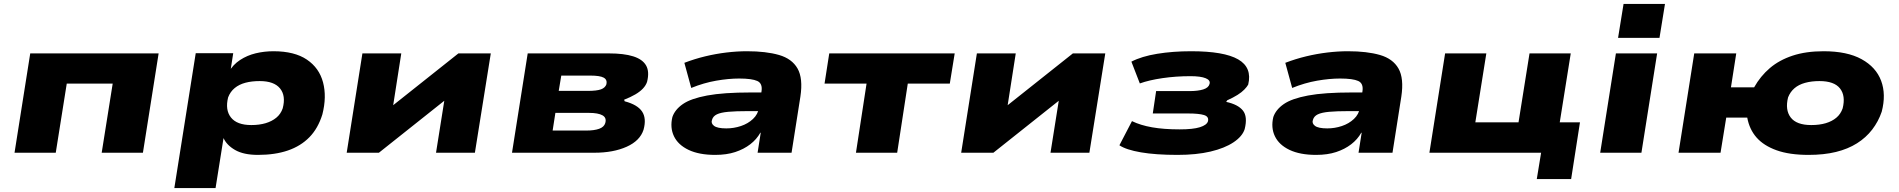

<svg xmlns="http://www.w3.org/2000/svg" viewBox="-20 -778 9673 978"><path d="M54 0 134 -506H788L708 0H498L554 -352H320L264 0Z M868 180 977 -507H1168L1153 -411H1145Q1167 -449 1203 -472.5Q1239 -496 1282.5 -506.5Q1326 -517 1373 -517Q1480 -517 1543 -474.5Q1606 -432 1625.5 -358.5Q1645 -285 1622 -195Q1600 -124 1556 -79Q1512 -34 1446.5 -11.5Q1381 11 1294 11Q1221 11 1177.5 -14Q1134 -39 1118 -76L1119 -77L1078 180ZM1260 -141Q1301 -141 1333 -150.5Q1365 -160 1387.5 -178.5Q1410 -197 1420 -226Q1437 -290 1406.5 -327.5Q1376 -365 1303 -365Q1262 -365 1230 -356.5Q1198 -348 1175.5 -329.5Q1153 -311 1142 -282Q1126 -218 1156.5 -179.5Q1187 -141 1260 -141Z M1746 0 1826 -506H2024L1977 -205H1936L2315 -506H2480L2399 0H2201L2249 -302H2290L1910 0Z M2588 0 2668 -506H3081Q3158 -506 3205.5 -491Q3253 -476 3271 -444.5Q3289 -413 3276 -361Q3270 -343 3255 -327Q3240 -311 3216 -297Q3192 -283 3159 -270L3162 -262Q3227 -245 3250.5 -210Q3274 -175 3258 -117Q3240 -61 3172 -30.5Q3104 0 3007 0ZM2795 -113H2966Q3007 -113 3032 -122Q3057 -131 3063 -151Q3071 -178 3049 -190.5Q3027 -203 2980 -203H2809ZM2826 -315H2973Q3020 -315 3041.5 -323Q3063 -331 3069 -349Q3074 -372 3055 -382.5Q3036 -393 2986 -393H2839Z M3623 11Q3541 11 3487.5 -14.5Q3434 -40 3413 -84Q3392 -128 3405 -182Q3418 -220 3458.5 -248Q3499 -276 3582 -291.5Q3665 -307 3804 -307H3889L3875 -212H3790Q3728 -212 3689.5 -208.5Q3651 -205 3631.5 -195.5Q3612 -186 3607 -168Q3600 -150 3617 -137Q3634 -124 3680 -124Q3718 -124 3754 -136Q3790 -148 3815.5 -172Q3841 -196 3846 -229L3859 -313Q3865 -353 3837.5 -365.5Q3810 -378 3745 -378Q3691 -378 3628 -367Q3565 -356 3501 -330L3466 -458Q3518 -478 3572 -491Q3626 -504 3680 -510.5Q3734 -517 3785 -517Q3882 -517 3948 -498Q4014 -479 4042.5 -429Q4071 -379 4057 -286L4012 0H3839L3855 -102H3853Q3834 -68 3801.5 -43Q3769 -18 3725 -3.5Q3681 11 3623 11Z M4340 0 4394 -352H4180L4204 -506H4843L4818 -352H4604L4550 0Z M4876 0 4956 -506H5154L5107 -205H5066L5445 -506H5610L5529 0H5331L5379 -302H5420L5040 0Z M5978 11Q5867 11 5791.5 -2Q5716 -15 5682 -38L5746 -161Q5789 -140 5848.5 -129.5Q5908 -119 5989 -119Q6057 -119 6092 -130Q6127 -141 6133 -160Q6139 -184 6113 -192Q6087 -200 6032 -200H5852L5869 -314H6038Q6082 -314 6109 -322.5Q6136 -331 6141 -350Q6147 -369 6121.5 -379.5Q6096 -390 6044 -390Q5970 -390 5901.5 -380Q5833 -370 5786 -353L5743 -464Q5795 -491 5874.5 -504Q5954 -517 6047 -517Q6215 -517 6287 -475.5Q6359 -434 6338 -347Q6332 -336 6318.5 -322Q6305 -308 6283.5 -294.5Q6262 -281 6231 -267L6226 -259Q6286 -246 6311 -215Q6336 -184 6320 -120Q6308 -83 6263 -53Q6218 -23 6146 -6Q6074 11 5978 11Z M6684 11Q6602 11 6548.5 -14.5Q6495 -40 6474 -84Q6453 -128 6466 -182Q6479 -220 6519.5 -248Q6560 -276 6643 -291.5Q6726 -307 6865 -307H6950L6936 -212H6851Q6789 -212 6750.5 -208.5Q6712 -205 6692.5 -195.5Q6673 -186 6668 -168Q6661 -150 6678 -137Q6695 -124 6741 -124Q6779 -124 6815 -136Q6851 -148 6876.5 -172Q6902 -196 6907 -229L6920 -313Q6926 -353 6898.5 -365.5Q6871 -378 6806 -378Q6752 -378 6689 -367Q6626 -356 6562 -330L6527 -458Q6579 -478 6633 -491Q6687 -504 6741 -510.5Q6795 -517 6846 -517Q6943 -517 7009 -498Q7075 -479 7103.5 -429Q7132 -379 7118 -286L7073 0H6900L6916 -102H6914Q6895 -68 6862.5 -43Q6830 -18 6786 -3.5Q6742 11 6684 11Z M7808 134 7830 0H7261L7341 -506H7551L7495 -155H7715L7771 -506H7981L7925 -155H8028L7983 134Z M8222 -585 8250 -758H8461L8433 -585ZM8131 0 8211 -506H8421L8341 0Z M9192 11Q9095 11 9029.5 -12.5Q8964 -36 8927.5 -77.5Q8891 -119 8880 -179H8773L8744 0H8530L8610 -506H8824L8797 -333H8915Q8947 -390 8995 -431Q9043 -472 9111 -494.5Q9179 -517 9269 -517Q9389 -517 9462.5 -476.5Q9536 -436 9562 -366.5Q9588 -297 9565 -209Q9548 -159 9516.5 -118Q9485 -77 9439 -48Q9393 -19 9332 -4Q9271 11 9192 11ZM9206 -141Q9248 -141 9280 -150.5Q9312 -160 9334 -178.5Q9356 -197 9366 -226Q9382 -290 9352.5 -327.5Q9323 -365 9248 -365Q9207 -365 9174.5 -356Q9142 -347 9120.5 -328.5Q9099 -310 9088 -282Q9072 -218 9101.5 -179.5Q9131 -141 9206 -141Z"/></svg>

Font: Nunito Sans 7pt Expanded Black
Style: Italic
Weight: 900
Width: 7
Italic angle: -9°
Designer: Vernon Adams
Foundry: Vernon Adams
Version: Version 3.101;gftools[0.9.27]